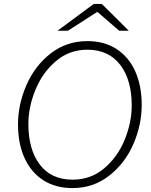

<svg xmlns="http://www.w3.org/2000/svg" viewBox="-20 -948 773 981"><path d="M72 -312Q72 -414 115 -513Q158 -612 239 -675Q320 -738 427 -738Q513 -738 575.5 -697.5Q638 -657 671 -583.5Q704 -510 704 -412Q704 -310 661.5 -212Q619 -114 538 -50.5Q457 13 350 13Q264 13 201.5 -27Q139 -67 105.5 -140.5Q72 -214 72 -312ZM653 -410Q653 -540 594 -617Q535 -694 426 -694Q334 -694 265.5 -635.5Q197 -577 161 -489Q125 -401 125 -314Q125 -184 183.5 -107Q242 -30 351 -30Q444 -30 512.5 -88Q581 -146 617 -234Q653 -322 653 -410ZM459 -928H500L638 -791H589L479 -886H475L327 -791H274Z"/></svg>

Font: Nebula Sans Light
Style: Regular
Weight: 300
Italic angle: -9°
Designer: Paul D. Hunt for Adobe (as Source Sans)
Foundry: Nebula Entertainment & Broadcasting LLC
Version: Version 1.010